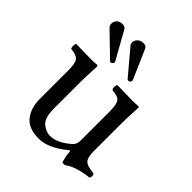

<svg xmlns="http://www.w3.org/2000/svg" viewBox="-187 -776 905 905"><g transform="rotate(45 265.5 -323.5)"><path d="M112.8 -651.9Q130.9 -651.9 137.2 -641.1L214.8 -502Q215.8 -501 215.8 -498Q215.8 -492.2 210.9 -488Q206.1 -483.9 203.1 -483.9Q199.2 -483.9 195.8 -486.8L82 -597.2Q75.2 -605 75.2 -616.2Q75.2 -630.4 85.4 -641.1Q95.7 -651.9 112.8 -651.9ZM249 -658.2Q266.1 -658.2 272 -644L334.5 -501L335.9 -495.1Q335.9 -493.2 335 -490.5Q334 -487.8 330.6 -484.9Q327.1 -481.9 321.8 -481.9Q317.9 -481.9 314.9 -484.9L212.9 -606Q207 -611.8 207 -622.1Q207 -635.3 217.5 -646.7Q228 -658.2 249 -658.2ZM216.8 9.8Q147.9 9.8 117.9 -28.6Q87.9 -66.9 87.9 -126V-317.9Q87.9 -364.7 75.4 -379.9Q63 -395 25.9 -397.9Q22 -401.9 22 -413.8Q22 -425.8 25.9 -431.2Q100.1 -429.2 127.9 -429.2Q152.8 -429.2 163.1 -431.2Q170.9 -431.2 170.9 -424.8Q167 -351.6 167 -321.8V-140.1Q167 -81.1 191.4 -59.1Q215.8 -37.1 247.1 -37.1Q292 -37.1 347.2 -85Q363.3 -99.1 362.8 -124V-316.9Q362.8 -364.7 350.8 -380.4Q338.9 -396 300.8 -397.9Q295.9 -401.9 295.9 -413.8Q295.9 -425.8 300.8 -431.2Q375 -429.2 402.8 -429.2Q427.7 -429.2 438 -431.2Q445.8 -431.2 445.8 -424.8Q441.9 -351.6 441.9 -321.8V-129.9Q441.9 -90.8 455.6 -75.9Q469.2 -61 515.1 -57.1Q520 -52.2 520 -43.2Q520 -34.2 515.1 -29.8Q431.2 -20 394 9.8Q382.8 12.7 375 9.8Q363.8 -26.4 363.8 -48.8Q363.8 -60.1 352.1 -49.8Q278.8 9.8 216.8 9.8Z"/></g></svg>

Font: Linux Libertine Capitals
Style: Small Caps
Weight: 400
Designer: Philipp H. Poll
Foundry: Philipp H. Poll
Version: Version 5.1.3